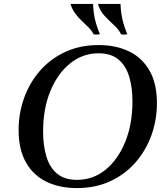

<svg xmlns="http://www.w3.org/2000/svg" viewBox="-20 -945 842 980"><path d="M484 -715Q571 -715 638 -683Q705 -651 743 -585Q781 -519 781 -418Q781 -334 753.5 -256.5Q726 -179 673.5 -118Q621 -57 545 -21Q469 15 372 15Q285 15 218 -17Q151 -49 113 -115Q75 -181 75 -282Q75 -366 102.5 -443.5Q130 -521 182.5 -582Q235 -643 311 -679Q387 -715 484 -715ZM373 -27Q455 -27 518.5 -78.5Q582 -130 619 -220.5Q656 -311 656 -427Q656 -498 639.5 -553.5Q623 -609 585 -641Q547 -673 483 -673Q402 -673 338 -621.5Q274 -570 237 -480Q200 -390 200 -273Q200 -203 216.5 -147Q233 -91 271 -59Q309 -27 373 -27ZM480 -925H595Q597 -879 605.5 -843.5Q614 -808 630 -770Q613 -767 598 -770Q586 -795 561.5 -817Q537 -839 513.5 -864.5Q490 -890 480 -925ZM340 -925H455Q457 -879 465.5 -843.5Q474 -808 490 -770Q473 -767 458 -770Q448 -789 431.5 -805.5Q415 -822 396.5 -839.5Q378 -857 363 -877.5Q348 -898 340 -925Z"/></svg>

Font: Poltawski Nowy
Style: Italic
Weight: 400
Italic angle: -12°
Designer: Adam Pótawski, Mateusz Machalski, Borys Kosmynka, Ania Wieluska
Foundry: Capitalics.wtf
Version: Version 1.001;gftools[0.9.25]